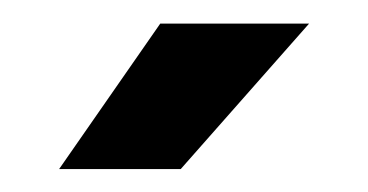

<svg xmlns="http://www.w3.org/2000/svg" viewBox="-20 -743 316 165"><path d="M135.3 -597.7H30.8L117.7 -722.7H245.6Z"/></svg>

Font: Giphurs Medium
Style: Regular
Weight: 500
Version: Version 0.920; ttfautohint (v1.8.4.7-5d5b)